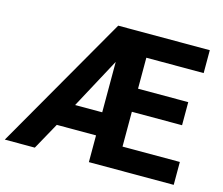

<svg xmlns="http://www.w3.org/2000/svg" viewBox="-100 -832 1120 964"><g transform="rotate(15 459.5 -350.0)"><path d="M401 -700H877V-581H579V-420H840V-300H579V-119H877V0H436V-139H232L155 0H-1ZM436 -259V-521L295 -259Z"/></g></svg>

Font: 
Style: 㨦
Weight: 700
Designer: A.Korolkova, Vitaly Kuzmin
Foundry: ParaType Ltd
Version: Version 2.000